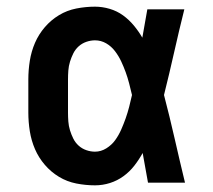

<svg xmlns="http://www.w3.org/2000/svg" viewBox="-20 -548 640 576"><path d="M265 8Q237 8 209 2.5Q181 -3 157 -17.5Q133 -32 114.5 -53.5Q96 -75 85 -100.5Q74 -126 69.5 -154Q65 -182 65 -210V-310Q65 -338 69.5 -366Q74 -394 85 -419.5Q96 -445 114.5 -466.5Q133 -488 157 -502.5Q181 -517 209 -522.5Q237 -528 265 -528Q287 -528 309 -521.5Q331 -515 349 -502Q367 -489 381.5 -471.5Q396 -454 407 -435Q411 -456 414.5 -477.5Q418 -499 422 -520H533Q517 -456 502.5 -391.5Q488 -327 472 -263Q489 -198 504 -132Q519 -66 535 0H424Q420 -22 416 -44.5Q412 -67 408 -89Q397 -69 383 -51Q369 -33 350.5 -19.5Q332 -6 310 1Q288 8 265 8ZM265 -93Q283 -93 299 -103Q315 -113 325.5 -127.5Q336 -142 343.5 -159Q351 -176 357 -193Q363 -210 367.5 -227.5Q372 -245 376 -263Q372 -280 367.5 -297.5Q363 -315 357 -331.5Q351 -348 343.5 -364Q336 -380 325 -394.5Q314 -409 298.5 -418Q283 -427 265 -427Q252 -427 239 -422.5Q226 -418 216 -409Q206 -400 200 -388Q194 -376 190 -363Q186 -350 185 -336.5Q184 -323 184 -310V-210Q184 -197 185 -183.5Q186 -170 190 -157Q194 -144 200 -132Q206 -120 216 -111Q226 -102 239 -97.5Q252 -93 265 -93Z"/></svg>

Font: Iosevka Book
Style: Bold
Weight: 700
Designer: Belleve Invis
Foundry: Belleve Invis
Version: Version 28.0.7; ttfautohint (v1.8.3)